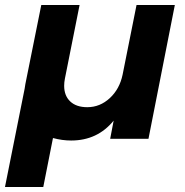

<svg xmlns="http://www.w3.org/2000/svg" viewBox="-32 -558 745 772"><path d="M671 -538 565 0H411L425 -73Q360 7 254 7Q218 7 181 -3L142 194H-12L67 -201L70 -220L134 -538H288L229 -242Q226 -227 226 -213Q226 -173 250.5 -150Q275 -127 319 -127Q370 -127 409.5 -163.5Q449 -200 461 -258L517 -538Z"/></svg>

Font: Gontserrat SemiBold
Style: Italic
Weight: 600
Italic angle: -11.3°
Designer: Julieta Ulanovsky
Foundry: Julieta Ulanovsky
Version: Version 6.001